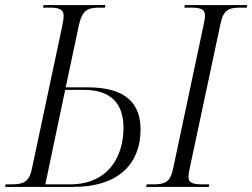

<svg xmlns="http://www.w3.org/2000/svg" viewBox="-41 -734 991 754"><path d="M-21 0H246C431 0 511 -97 511 -225C511 -327 454 -391 303 -391H217L269 -636C282 -694 303 -704 350 -704H371L373 -714H130L128 -704H153C189 -704 209 -699 209 -671C209 -660 205 -640 202 -625L84 -70C74 -21 52 -10 5 -10H-19ZM533 0H779L781 -10H755C719 -10 699 -15 699 -39C699 -47 701 -61 704 -73L825 -641C836 -696 859 -704 902 -704H928L930 -714H685L683 -704H709C746 -704 764 -698 764 -674C764 -667 763 -656 760 -643L638 -68C627 -18 605 -10 561 -10H535ZM233 -10H137L215 -381H290C396 -381 444 -325 444 -233C444 -117 383 -10 233 -10Z"/></svg>

Font: Noto Serif Display SemiCondensed Light
Style: Italic
Weight: 300
Width: 4
Italic angle: -12°
Designer: Monotype Design Team
Foundry: Monotype Imaging Inc.
Version: Version 2.009